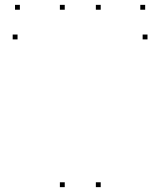

<svg xmlns="http://www.w3.org/2000/svg" viewBox="-20 -760 660 790"><path d="M394.4 10V-10H374.4V10ZM394.4 -720V-740H374.4V-720ZM246.4 -720V-740H226.4V-720ZM246.4 10V-10H226.4V10ZM586.9 -597.9V-617.9H566.9V-597.9ZM577.3 -720V-740H557.3V-720ZM61.8 -720V-740H41.8V-720ZM52.2 -597.9V-617.9H32.2V-597.9Z"/></svg>

Font: Monaspace Krypton Dots Var
Style: Regular
Weight: 400
Designer: Riley Cran and the Lettermatic Team
Version: Version 1.100 (Monaspace Krypton Dots)